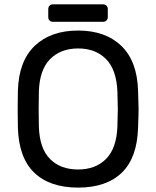

<svg xmlns="http://www.w3.org/2000/svg" viewBox="-20 -850 715 880"><path d="M62 -434.1Q65.9 -570.3 139.4 -640.1Q212.9 -710 337.9 -710Q462.9 -710 535.9 -639.9Q608.9 -569.8 612.8 -434.1Q614.7 -376 615.2 -350.1Q615.2 -325.2 612.8 -265.1Q608.9 -127 538.3 -58.6Q467.8 9.8 337.9 9.8Q208 9.8 137 -58.6Q65.9 -127 62 -265.1Q61 -294.9 61 -350.1Q61 -405.3 62 -434.1ZM157.2 -350.1Q157.2 -300.3 158.2 -270Q161.1 -169.9 209 -121.6Q256.8 -73.2 337.9 -73.2Q418 -73.2 466.1 -121.6Q514.2 -169.9 518.1 -270Q520 -330.1 520 -350.1Q520 -372.1 518.1 -430.2Q514.2 -530.3 466.1 -579.1Q418 -627.9 337.9 -627.9Q257.8 -627.9 209.5 -578.9Q161.1 -529.8 158.2 -430.2Q157.2 -401.4 157.2 -350.1ZM201.2 -772V-808.1Q201.2 -817.9 207 -824Q212.9 -830.1 223.1 -830.1H452.1Q461.9 -830.1 468 -824Q474.1 -817.9 474.1 -808.1V-772Q474.1 -762.2 468 -756.1Q461.9 -750 452.1 -750H223.1Q212.9 -750 207 -756.1Q201.2 -762.2 201.2 -772Z"/></svg>

Font: Rubik AZ
Style: Regular
Weight: 400
Designer: Hubert and Fischer
Foundry: Hubert & Fischer
Version: Version 2.000